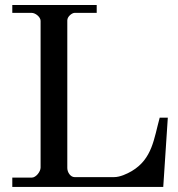

<svg xmlns="http://www.w3.org/2000/svg" viewBox="-20 -742 707 762"><path d="M28.8 -37.1V0H627.9L646 -274.9H613.8C590.8 -191.9 585 -111.8 502.9 -63C483.9 -51.8 456.1 -39.1 433.1 -39.1H275.9C259.8 -39.1 247.1 -58.1 247.1 -75.2V-661.1C247.1 -676.8 266.1 -690.9 275.9 -690.9H363.8V-722.2H28.8V-690.9H106C120.1 -690.9 141.1 -674.8 141.1 -659.2V-77.1C141.1 -61 123 -37.1 106 -37.1Z"/></svg>

Font: MusGlyphs-Text
Style: Regular
Weight: 400
Version: Version 2.1.1